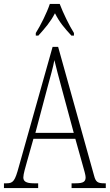

<svg xmlns="http://www.w3.org/2000/svg" viewBox="-21 -951 555 971"><path d="M160 -784V-771H173C207 -809 233 -838 257 -884C280 -838 305 -809 340 -771H353V-784C329 -822 298 -886 281 -931H231C216 -886 184 -822 160 -784ZM-1 0H172V-24H150C109 -24 97 -35 97 -54C97 -70 108 -107 115 -132L148 -249H360L397 -117C404 -93 412 -65 412 -55C412 -33 402 -24 361 -24H341V0H514V-24H506C473 -24 463 -31 455 -62L273 -714H245L74 -107C55 -37 46 -24 13 -24H-1ZM158 -279 218 -505C233 -561 248 -612 254 -647C262 -613 275 -564 295 -490L352 -279Z"/></svg>

Font: Noto Serif Devanagari ExtraCondensed ExtraLight
Style: Regular
Weight: 200
Width: 2
Designer: Universal Thirst, Indian Type Foundry and the Monotype Design Team
Foundry: Monotype Imaging Inc.
Version: Version 2.004